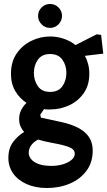

<svg xmlns="http://www.w3.org/2000/svg" viewBox="-20 -672 539 963"><path d="M215 271Q158 271 114 251.5Q70 232 46 198Q22 164 22 120Q22 72 45.5 40.5Q69 9 101 -10Q90 -22 83 -38Q76 -54 76 -75Q76 -100 86.5 -120.5Q97 -141 113 -156Q79 -178 57 -214.5Q35 -251 35 -302Q35 -362 63.5 -403.5Q92 -445 137 -467Q182 -489 231 -489Q266 -489 299 -478Q332 -467 359 -446L465 -500L487 -497L498 -403L406 -392Q416 -373 422 -350.5Q428 -328 428 -302Q428 -244 399.5 -204Q371 -164 326.5 -143.5Q282 -123 231 -123Q223 -123 215.5 -123Q208 -123 201 -125L182 -97L185 -82L287 -60Q338 -49 373.5 -30Q409 -11 427 16.5Q445 44 445 83Q445 143 413.5 185Q382 227 330 249Q278 271 215 271ZM239 160Q268 160 294 152.5Q320 145 337.5 131Q355 117 355 99Q355 81 338 71.5Q321 62 293.5 55.5Q266 49 233.5 43Q201 37 171 28Q147 41 135.5 58Q124 75 124 95Q124 111 136 126Q148 141 173 150.5Q198 160 239 160ZM231 -211Q273 -211 293 -239.5Q313 -268 313 -307Q313 -344 293 -372.5Q273 -401 231 -401Q190 -401 170 -372.5Q150 -344 150 -307Q150 -268 170 -239.5Q190 -211 231 -211ZM231 -532Q206 -532 188.5 -550Q171 -568 171 -592Q171 -617 188.5 -634.5Q206 -652 231 -652Q256 -652 273.5 -634.5Q291 -617 291 -592Q291 -568 273.5 -550Q256 -532 231 -532Z"/></svg>

Font: Kreon SemiBold
Style: Regular
Weight: 600
Designer: Julia Petretta
Foundry: Julia Petretta and Eli Heuer
Version: Version 2.002